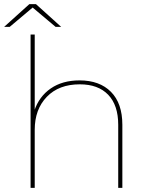

<svg xmlns="http://www.w3.org/2000/svg" viewBox="-33 -909 721 929"><path d="M115 -742H135V-370L133 -373Q156 -442 212.5 -481Q269 -520 352 -520Q449 -520 504 -464.5Q559 -409 559 -305V0H539V-305Q539 -400 490.5 -450.5Q442 -501 353 -501Q252 -501 193.5 -440.5Q135 -380 135 -281V0H115ZM109 -889H141L263 -779H236L122 -875H128L14 -779H-13Z"/></svg>

Font: iiserrat Thin
Style: Regular
Weight: 100
Designer: Akira Ohta
Foundry: Akira Ohta
Version: Version 1.200;Glyphs 3.3.1 (3343)